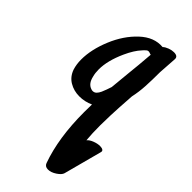

<svg xmlns="http://www.w3.org/2000/svg" viewBox="-324 -708 1177 1177"><g transform="rotate(45 265.0 -119.5)"><path d="M294 -226Q298 -275 308 -371Q311 -399 315 -440.5Q319 -482 323 -535L315 -537Q306 -541 299 -541Q292 -541 286.5 -536.5Q281 -532 274.5 -525.5Q268 -519 266 -516Q233 -481 204 -417Q161 -322 161 -246Q161 -215 168 -190Q179 -141 214 -129Q222 -126 228 -126Q243 -126 253 -136Q263 -146 270.5 -162.5Q278 -179 283 -194Q290 -212 294 -226ZM500 80Q516 80 524.5 86Q533 92 529 104L463 352Q458 370 429.5 389Q401 408 375 408Q349 408 341 386Q283 225 283 3Q283 -42 284 -65Q241 -45 194 -45Q146 -45 107.5 -68Q69 -91 53 -137Q42 -172 42 -213Q42 -300 83 -399Q124 -498 193 -562.5Q262 -627 341 -620Q354 -632 374.5 -639.5Q395 -647 413 -647Q448 -647 447 -621Q445 -578 439 -500Q439 -431 436 -377Q433 -323 422 -273Q414 -157 412 -99Q410 -41 410 -11Q410 62 415 114Q428 99 453 89.5Q478 80 500 80Z"/></g></svg>

Font: Sedgwick Ave Display
Style: Regular
Weight: 400
Designer: Kevin Burke, Pedro Vergani
Foundry: Google, Inc.
Version: Version 1.000